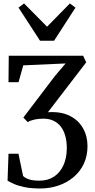

<svg xmlns="http://www.w3.org/2000/svg" viewBox="-20 -861 554 1118"><path d="M214.5 236.5Q161.5 236.5 123.8 228.8Q86 221 61.8 210.2Q37.5 199.5 24 191L29.5 34H87.5L114.5 164Q129 177.5 151.5 184.2Q174 191 210.5 191Q258.5 191 294 167.8Q329.5 144.5 349.2 101.8Q369 59 369 0.5Q369 -38 360.2 -69.5Q351.5 -101 334.2 -123.5Q317 -146 291.5 -158Q266 -170 232.5 -170Q203.5 -170 180.2 -164.8Q157 -159.5 141.5 -150L116 -176.5L299.5 -418L362 -491.5L115.5 -480.5L88 -382.5H29.5L31 -536.5H464L482 -498L259 -207.5Q334.5 -212.5 385.8 -186.8Q437 -161 463.2 -114.5Q489.5 -68 489.5 -10.5Q489.5 47 468 92.8Q446.5 138.5 408.2 170.5Q370 202.5 320.2 219.5Q270.5 236.5 214.5 236.5ZM213 -624 88 -816.5 120 -841 254 -705.5 387 -841 419.5 -816.5 295 -624Z"/></svg>

Font: Merriweather 60pt Medium
Style: Regular
Weight: 500
Version: Version 2.100